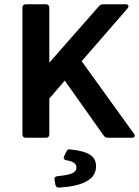

<svg xmlns="http://www.w3.org/2000/svg" viewBox="-20 -645 653 899"><path d="M362.3 -358.4 577.1 -605.5C585.9 -616.2 581.1 -625 568.4 -625H462.9C455.1 -625 448.2 -622.1 443.4 -616.2L210.9 -351.6V-609.4C210.9 -619.1 205.1 -625 195.3 -625H100.6C90.8 -625 85 -619.1 85 -609.4V-15.6C85 -5.9 90.8 0 100.6 0H195.3C205.1 0 210.9 -5.9 210.9 -15.6V-183.6L283.2 -267.6L465.8 -9.8C470.7 -2.9 476.6 0 484.4 0H597.7C610.4 0 615.2 -8.8 607.4 -18.6ZM291 64.5 280.3 85.9C275.4 96.7 279.3 102.5 291 105.5C322.3 110.4 337.9 121.1 337.9 138.7C337.9 162.1 316.4 173.8 250 179.7C238.3 180.7 233.4 187.5 235.4 197.3L239.3 219.7C241.2 228.5 247.1 234.4 256.8 233.4C367.2 226.6 429.7 196.3 429.7 133.8C429.7 88.9 400.4 64.5 310.5 54.7C300.8 52.7 294.9 55.7 291 64.5Z"/></svg>

Font: Ed Sans Neue SemiBold
Style: Regular
Weight: 600
Designer: Stephen Hutchings
Version: Version 1.004;PS 001.004;hotconv 1.0.88;makeotf.lib2.5.64775